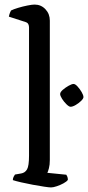

<svg xmlns="http://www.w3.org/2000/svg" viewBox="-20 -820 385 840"><path d="M203.2 0Q195.4 0 173.3 -3.3Q151.1 -6.5 123.6 -11.7Q96 -16.9 72 -22.4Q48 -28 36.2 -32Q36.2 -40 39.6 -46.5Q43 -53 45.5 -56.4L72.5 -61.1Q89.5 -63.9 98.3 -79Q107 -94 107 -139.1V-699.9Q107 -707.9 103.9 -714.3Q100.8 -720.7 91.4 -723.7L18.8 -747.2Q20.6 -756.7 23.5 -763.9Q26.4 -771 28.1 -774Q38.9 -779.6 58.9 -785.6Q79 -791.7 99.6 -795.8Q120.3 -800 131.2 -800Q159.6 -800 178.8 -779.6Q198 -759.2 198 -729.8V-120.5Q198 -98.7 194.1 -84.2Q190.2 -69.7 187.2 -63.9L270.1 -55.6Q272.1 -52.6 274.5 -47.2Q276.9 -41.8 276.9 -33Q271.7 -25.4 257.7 -17.9Q243.8 -10.3 228.4 -5.2Q213 0 203.2 0ZM288.5 -352.9Q282.1 -352.9 271 -363.6Q260 -374.3 251.5 -387.6Q243.1 -401 243.1 -408.5Q243.1 -416.9 254.7 -427Q266.4 -437.1 280.3 -444.9Q294.3 -452.7 301.8 -452.7Q309.2 -452.7 319.3 -441.6Q329.5 -430.4 337.3 -417Q345.1 -403.5 345.1 -395.2Q345.1 -388.7 334.9 -378.6Q324.7 -368.5 311.2 -360.7Q297.8 -352.9 288.5 -352.9Z"/></svg>

Font: Texturina Medium
Style: Regular
Weight: 500
Designer: Guillermo Torres Carreño
Foundry: Omnibus-Type
Version: Version 1.003